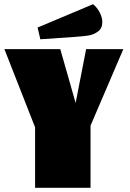

<svg xmlns="http://www.w3.org/2000/svg" viewBox="-20 -894 619 914"><path d="M1 0ZM411 -296V0H147V-288L1 -660H267L340 -404L390 -660H567ZM423 -874Q442 -859 454.5 -835Q467 -811 467 -789Q467 -759 446.5 -744Q426 -729 401.5 -725Q377 -721 331 -718L172 -707L159 -763Z"/></svg>

Font: Sansita Black
Style: Regular
Weight: 900
Designer: Pablo Cosgaya
Foundry: Omnibus-Type
Version: Version 1.006; ttfautohint (v1.5)